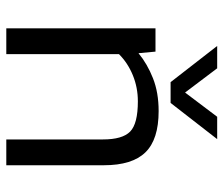

<svg xmlns="http://www.w3.org/2000/svg" viewBox="-70 -640 710 610"><g transform="rotate(90 285.0 -335.0)"><path d="M241 -522 126 -670H197L274 -568L351 -670H422L307 -522ZM70 0V-474H144L149 -420Q183 -448 228.5 -466Q274 -484 333 -484Q423 -484 464 -442Q505 -400 505 -310V0H423V-307Q423 -369 398 -393.5Q373 -418 302 -418Q258 -418 219 -402Q180 -386 152 -358V0Z"/></g></svg>

Font: Kanit Light
Style: Regular
Weight: 300
Designer: Katatrad Team
Foundry: CadsonDemak
Version: Version 2.000; ttfautohint (v1.8.3)